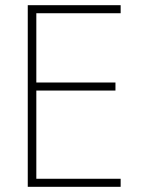

<svg xmlns="http://www.w3.org/2000/svg" viewBox="-20 -720 562 740"><path d="M102 0H445V-31H102ZM102 -669H445V-700H102ZM102 -371H425V-402H102ZM87 -700V0H120V-700Z"/></svg>

Font: Jost ExtraLight
Style: Regular
Weight: 250
Version: Version 3.710